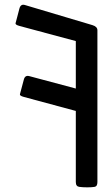

<svg xmlns="http://www.w3.org/2000/svg" viewBox="-20 -804 457 816"><path d="M62.5 -767.6Q67.9 -788.1 85.9 -782.7L372.6 -697.3Q394 -690.9 394 -675.3V-30.3Q394 -11.7 381.8 -9.8Q369.6 -7.8 350.8 -7.8Q332 -7.8 317.1 -9.8Q302.2 -11.7 302.2 -30.3V-332.5L81.1 -392.1Q63 -397 64.7 -403.6Q66.4 -410.2 71.3 -428.2Q76.2 -446.3 81.3 -465.8Q86.4 -485.4 104.5 -480.5L302.2 -427.7V-629.4L62.5 -693.8Q44.4 -698.7 46.1 -705.3Q47.9 -711.9 52.7 -730Q57.6 -748 62.5 -767.6Z"/></svg>

Font: Tonyukuk
Style: Regular
Weight: 400
Designer: facebook.com/biligbitig
Foundry: facebook.com/biligbitig
Version: Version 1.0